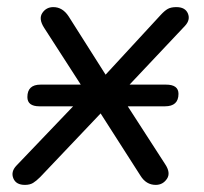

<svg xmlns="http://www.w3.org/2000/svg" viewBox="-20 -513 575 540"><path d="M50 7Q25 7 17.5 -11.5Q10 -30 26 -47L222 -252L104 -435Q88 -460 99 -476.5Q110 -493 130 -493Q156 -493 173 -467L277 -303L432 -471Q443 -483 452 -488Q461 -493 476 -493Q501 -493 508.5 -475Q516 -457 500 -440L318 -247L444 -52Q461 -27 449.5 -10Q438 7 418 7Q391 7 375 -19L263 -194L93 -15Q82 -4 73 1.5Q64 7 50 7ZM91 -214Q57 -214 57 -240Q57 -275 94 -275H447Q482 -275 482 -249Q482 -214 444 -214Z"/></svg>

Font: Nunito
Style: Italic
Weight: 400
Italic angle: -9°
Designer: Vernon Adams
Foundry: Vernon Adams
Version: Version 3.601; ttfautohint (v1.8.2.53-6de2)